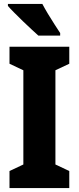

<svg xmlns="http://www.w3.org/2000/svg" viewBox="-20 -950 398 970"><path d="M330 0H28V-86L98 -119V-595L28 -628V-714H330V-628L260 -595V-119L330 -86ZM194 -930Q205 -909 222 -880.5Q239 -852 256 -826Q273 -800 284 -783V-770H174Q161 -782 139.5 -801.5Q118 -821 95 -843.5Q72 -866 51.5 -886.5Q31 -907 20 -920V-930Z"/></svg>

Font: Noto Sans Display Condensed ExtraBold
Style: Regular
Weight: 800
Width: 3
Designer: Monotype Design Team
Foundry: Monotype Imaging Inc.
Version: Version 2.003